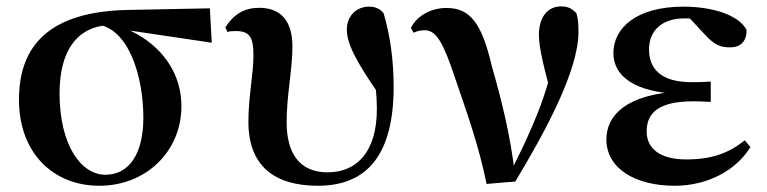

<svg xmlns="http://www.w3.org/2000/svg" viewBox="-20 -573 2433 609"><path d="M294.5 16.2C445.4 16.2 555.4 -94.8 555.4 -235.7C555.4 -390.9 424.9 -483.1 304.9 -504.5L283.2 -495.5C384 -489 434.7 -337.8 434.7 -199.6C434.7 -85.8 389.9 -18.7 314.2 -18.7C238.1 -18.7 168.9 -111 168.9 -277.8C168.9 -406.4 221.1 -494 336.9 -493.5L363.8 -480.3L651.7 -437.5L645.6 -546.6L382.5 -541.4C140.1 -535.7 40.2 -431.5 40.2 -257.1C40.2 -85.5 151.1 16.2 294.5 16.2Z M988.5 16.2C1142 16.2 1228.6 -79.3 1228.6 -297.8C1228.6 -384.6 1216.8 -463.5 1196.6 -531.4C1185.2 -545 1171.3 -551.9 1150.3 -551.9C1112 -551.9 1080.2 -524 1080.2 -479.1C1080.2 -436.7 1105.3 -383.8 1183.9 -270.9L1181.8 -361.2L1162.4 -362.1C1170.2 -318.4 1175.4 -268.8 1175.4 -228.2C1175.4 -88.2 1109.4 -26.4 1019.1 -26.4C928.8 -26.4 889.2 -88.4 889.2 -185.4C889.2 -272.4 907.5 -350.4 907.5 -425.8C907.5 -502.9 873.6 -548.2 802.5 -548.2C755.1 -548.2 722.4 -528.6 694.8 -486.5L701.3 -471.5C709.3 -474.2 718.1 -474.5 727.7 -474.5C770.9 -474.5 783.9 -456.5 783.9 -397.3C783.9 -336.4 767.9 -267 767.9 -186.6C767.9 -48.8 848.1 16.2 988.5 16.2Z M1523.4 10.4 1614.4 2.8C1707.8 -152.1 1814.8 -348.3 1814.8 -471.2C1814.8 -495.9 1813.8 -510.9 1808.6 -530.7C1794.6 -545.7 1781.7 -552.7 1760 -552.7C1714.2 -552.7 1689.3 -515.4 1689.3 -462C1689.3 -421.2 1706 -354.8 1733.2 -256.3L1743.6 -415.3C1716 -271.3 1670.4 -169.7 1602.6 -33.3L1595.1 -18.2H1613.2C1599.8 -143.1 1568.7 -263.1 1540.2 -362.4C1507.6 -502.7 1469.7 -547.7 1395.9 -547.7C1350.2 -547.7 1304.8 -525.9 1283.2 -484.7L1291.9 -469.1C1301.9 -474.1 1313.5 -477.1 1327.3 -477.1C1364.6 -477.1 1386.7 -435.8 1423.4 -325.6C1457.3 -225.6 1497.5 -117 1523.4 10.4Z M2119.9 16.2C2228 16.2 2316.7 -35.3 2360.3 -106.5L2342.2 -127.9C2291.6 -87 2236.9 -67.3 2157.1 -67.3C2069.9 -67.3 2031.1 -104.3 2031.1 -156.2C2031.1 -211.8 2065.1 -251.6 2178.3 -251.6C2190.5 -251.6 2203.1 -251.6 2234.4 -249.8V-314.4C2209 -312.4 2192.5 -312.4 2173.1 -312.4C2075.9 -312.4 2038.6 -355.3 2038.6 -416.3C2038.6 -477.1 2081.4 -514.7 2150.4 -514.7C2174.4 -514.7 2197.5 -513.2 2233.7 -509.1L2211.5 -534.8L2150.2 -533.9L2213.2 -466.1C2248.4 -426.7 2268.4 -422.9 2297.1 -422.9C2330.3 -422.9 2349.5 -444 2347.7 -479.2C2320.7 -527.4 2235.9 -551.9 2148 -551.9C1997.1 -551.9 1925.6 -483.1 1925.6 -404.7C1925.6 -333.8 1988.5 -279.8 2141.4 -274.3V-283.1C1964.7 -274.9 1903.4 -205.9 1903.4 -130.8C1903.4 -37.8 1996.1 16.2 2119.9 16.2Z"/></svg>

Font: Source Han Serif CN VF
Style: Regular
Weight: 250
Designer: Ryoko NISHIZUKA 西塚涼子 (kana & ideographs); Frank Grießhammer (Latin, Greek & Cyrillic); Wenlong ZHANG 张文龙 (bopomofo); San
Foundry: Adobe
Version: Version 2.002;hotconv 1.1.0;makeotfexe 2.6.0